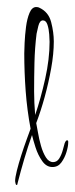

<svg xmlns="http://www.w3.org/2000/svg" viewBox="-20 -458 214 546"><path d="M27 68Q25 68 24 63Q23 58 23 57Q23 47 28 27Q33 7 40.5 -16.5Q48 -40 55.5 -60.5Q63 -81 67 -92Q57 -145 53 -199Q49 -253 49 -306Q49 -315 50 -336.5Q51 -358 54 -381.5Q57 -405 64 -421.5Q71 -438 83 -438Q89 -438 92 -436Q118 -424 125.5 -395Q133 -366 133 -340Q133 -305 125.5 -263.5Q118 -222 107 -182Q96 -142 83 -108Q85 -99 88 -81Q91 -63 96.5 -43.5Q102 -24 110.5 -10.5Q119 3 131 3Q142 3 148.5 -7.5Q155 -18 158.5 -31Q162 -44 164 -51Q165 -53 166.5 -56Q168 -59 171 -59Q174 -59 174 -55V-53Q174 -42 169 -25.5Q164 -9 154.5 4Q145 17 129 17Q112 17 100 0Q88 -17 81 -39Q74 -61 71 -74Q59 -40 49 -6Q39 28 30 63Q30 64 29.5 66Q29 68 27 68ZM80 -131Q96 -178 108.5 -234Q121 -290 121 -339Q121 -345 120 -360Q119 -375 115 -387.5Q111 -400 102 -400Q93 -400 89 -384Q85 -368 84 -362Q79 -322 78 -280Q77 -238 77 -198Q77 -166 80 -131Z"/></svg>

Font: Sassy Frass
Style: Regular
Weight: 400
Designer: Robert E. Leuschke
Foundry: Robert E. Leuschke
Version: Version 1.010; ttfautohint (v1.8.3)